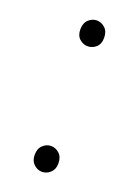

<svg xmlns="http://www.w3.org/2000/svg" viewBox="-107 -553 445 615"><g transform="rotate(20 115.5 -245.0)"><path d="M115 -415Q100 -415 87.5 -426Q75 -437 75 -458Q75 -480 87.5 -491.5Q100 -503 115 -503Q131 -503 143.5 -491.5Q156 -480 156 -458Q156 -437 143.5 -426Q131 -415 115 -415ZM115 13Q100 13 87.5 1.5Q75 -10 75 -30Q75 -52 87.5 -63.5Q100 -75 115 -75Q131 -75 143.5 -63.5Q156 -52 156 -30Q156 -10 143.5 1.5Q131 13 115 13Z"/></g></svg>

Font: Noto Sans HK Thin Thin
Style: Regular
Weight: 250
Version: Version 2.004-H2;hotconv 1.0.118;makeotfexe 2.5.65603